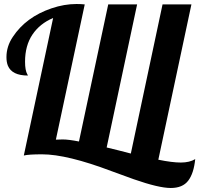

<svg xmlns="http://www.w3.org/2000/svg" viewBox="-20 -770 994 958"><path d="M293 -74.2Q321.8 -74.2 374 -64L520 -748H664.1L512.2 -34.2L572.3 -19.5Q603 -12.2 632.8 -3.9L791 -748H935.1L770 26.9Q838.9 41 882.3 41Q925.8 41 954.1 23.9Q946.8 95.7 918.9 131.8Q891.1 168 832 168Q772.5 168 647.9 124.5L536.6 84Q314.5 0 189.9 0Q122.6 0 99.1 5.9V3.9Q99.1 1 100.1 0L245.1 -680.2Q178.7 -652.3 141.8 -597.4Q105 -542.5 105 -461.9Q105 -418.9 116.2 -399.4Q118.7 -396 119.1 -393.1Q40 -393.1 19.5 -441.9Q12.2 -459.5 12.2 -484.9Q12.2 -538.6 43.9 -585.9Q109.4 -685.1 237.3 -728.5Q300.3 -750 361.8 -750Q383.3 -750 402.8 -748L258.8 -73.2Z"/></svg>

Font: UVF Lobster12
Style: Regular
Weight: 400
Designer: Pablo Impallari
Foundry: Pablo Impallari. www.impallari.com
Version: Version 1.004